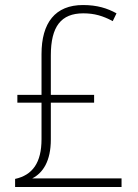

<svg xmlns="http://www.w3.org/2000/svg" viewBox="-20 -743 549 763"><path d="M310 -723C199 -723 145 -652 145 -528V-366H49V-335H145V-190C145 -96 109 -47 40 -32V0H463V-34H108C151 -56 182 -103 182 -189V-335H354V-366H182V-523C182 -638 223 -690 311 -690C355 -690 389 -680 428 -659L443 -690C407 -710 366 -723 310 -723Z"/></svg>

Font: Noto Sans Bengali SemiCondensed ExtraLight
Style: Regular
Weight: 200
Width: 4
Designer: Joana Ranito - Universal Thirst; Jelle Bosma - Monotype Design Team
Foundry: Universal Thirst ehf.
Version: Version 3.000